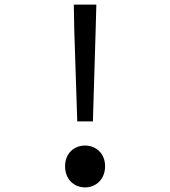

<svg xmlns="http://www.w3.org/2000/svg" viewBox="-20 -801 740 835"><path d="M303 -670 316 -273H384L396 -670L399 -781H301ZM263 -78C263 -21 302 14 350 14C397 14 437 -21 437 -78C437 -134 397 -168 350 -168C302 -168 263 -134 263 -78Z"/></svg>

Font: Kawkab Mono Light
Style: Bold
Weight: 400
Monospace: yes
Designer: Abdullah Arif
Foundry: Abdullah Arif
Version: Version 1.000;PS 000.500;hotconv 1.0.88;makeotf.lib2.5.64775